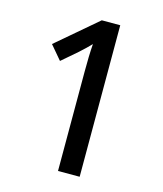

<svg xmlns="http://www.w3.org/2000/svg" viewBox="-108 -794 740 874"><g transform="rotate(15 262.0 -357.0)"><path d="M350 0V-714H263L72 -551L127 -486L199 -548C222 -569 238 -584 252 -599C249 -558 248 -517 248 -469V0Z"/></g></svg>

Font: Noto Sans Arabic UI SmCn Md
Style: Regular
Weight: 500
Width: 4
Designer: Monotype Design Team, Nadine Chahine and Nizar Qandah
Foundry: Monotype Imaging Inc.
Version: Version 2.010